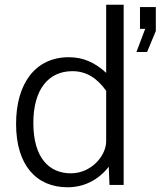

<svg xmlns="http://www.w3.org/2000/svg" viewBox="-20 -782 679 812"><path d="M266 10C365 10 421 -52 440 -77L443 0H503V-762H429V-474C381 -518 332 -540 271 -540C128 -540 48 -427 48 -258C48 -83 134 10 266 10ZM602 -562 639 -651V-752H572V-660H594L557 -562ZM280 -49C189 -49 121 -113 121 -262C121 -404 185 -481 286 -481C344 -481 390 -453 429 -398V-185C429 -122 365 -49 280 -49Z"/></svg>

Font: Cheyenne Sans Light
Style: Regular
Weight: 300
Designer: The Public Sans project authors (U.S. Web Design System), Libre Franklin designed by Pablo Impallari and Rodrigo Fuenzal
Foundry: The Cheyenne Sans Project Authors
Version: Version 2.007